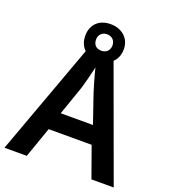

<svg xmlns="http://www.w3.org/2000/svg" viewBox="-156 -994 984 1108"><g transform="rotate(20 336.0 -440.0)"><path d="M534 0H671L420 -687C441 -706 453 -734 453 -769C453 -838 400 -880 333 -880C264 -880 217 -838 217 -768C217 -732 229 -704 250 -684L0 0H137L203 -188H467ZM333 -717C301 -717 283 -737 283 -768C283 -799 305 -818 333 -818C362 -818 384 -799 384 -768C384 -737 363 -717 333 -717ZM374 -476 435 -298H237L299 -476C309 -508 325 -570 335 -615C343 -580 366 -500 374 -476Z"/></g></svg>

Font: Noto Sans Khmer UI SemiBold
Style: Regular
Weight: 600
Designer: Danh Hong and the Monotype Design Team
Foundry: Monotype Imaging Inc.
Version: Version 2.002